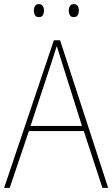

<svg xmlns="http://www.w3.org/2000/svg" viewBox="-20 -910 544 930"><path d="M476 0 386 -275H120L27 0H0L241 -715H271L504 0ZM282 -601Q276 -621 269.5 -641Q263 -661 255 -687Q248 -665 241 -643.5Q234 -622 227 -600L128 -300H377ZM144 -859Q144 -871 149.5 -880.5Q155 -890 168 -890Q182 -890 187.5 -880.5Q193 -871 193 -859Q193 -845 187.5 -836Q182 -827 168 -827Q155 -827 149.5 -836.5Q144 -846 144 -859ZM313 -859Q313 -871 318.5 -880.5Q324 -890 337 -890Q351 -890 356.5 -881Q362 -872 362 -859Q362 -846 356.5 -836.5Q351 -827 337 -827Q324 -827 318.5 -836.5Q313 -846 313 -859Z"/></svg>

Font: Noto Sans Khmer UI SemiCondensed Thin
Style: Regular
Weight: 100
Width: 4
Designer: Danh Hong and the Monotype Design Team
Foundry: Monotype Imaging Inc.
Version: Version 2.002; ttfautohint (v1.8.4.7-5d5b)